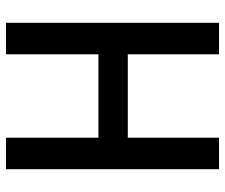

<svg xmlns="http://www.w3.org/2000/svg" viewBox="-75 -675 750 640"><g transform="rotate(90 300.0 -355.0)"><path d="M56 0V-710H161V-406H439V-710H544V0H439V-308H161V0Z"/></g></svg>

Font: Txt Mono Medium
Style: Regular
Weight: 500
Monospace: yes
Designer: Open Source
Foundry: XRLN
Version: Version 1.0